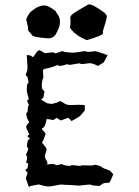

<svg xmlns="http://www.w3.org/2000/svg" viewBox="-20 -856 640 885"><path d="M464.8 -794.9C427.7 -822.3 402.3 -836.9 389.6 -835.9C387.7 -835.9 386.7 -835 384.8 -834C374 -828.1 355.5 -817.4 330.1 -801.8C309.6 -790 301.8 -779.3 303.7 -770.5C305.7 -762.7 305.7 -748 302.7 -727.5C313.5 -711.9 328.1 -699.2 344.7 -688.5C362.3 -678.7 374 -672.9 379.9 -670.9C429.7 -685.5 455.1 -696.3 455.1 -703.1L454.1 -711.9C466.8 -751 472.7 -774.4 472.7 -781.2C472.7 -783.2 472.7 -784.2 471.7 -785.2C468.8 -786.1 466.8 -789.1 464.8 -794.9ZM236.3 -804.7C235.4 -806.6 226.6 -812.5 209 -823.2C191.4 -834 169.9 -833 147.5 -820.3C127.9 -808.6 115.2 -796.9 109.4 -785.2C103.5 -773.4 100.6 -767.6 100.6 -766.6C107.4 -740.2 110.4 -725.6 109.4 -722.7C108.4 -719.7 109.4 -716.8 112.3 -711.9C119.1 -706.1 124 -699.2 127.9 -693.4C131.8 -687.5 155.3 -682.6 197.3 -679.7C216.8 -677.7 230.5 -685.5 238.3 -700.2C246.1 -714.8 251 -725.6 252.9 -731.4C258.8 -754.9 256.8 -772.5 249 -784.2C241.2 -795.9 237.3 -802.7 236.3 -804.7ZM192.4 -611.3C188.5 -610.4 184.6 -611.3 180.7 -614.3C177.7 -617.2 170.9 -621.1 160.2 -625C152.3 -619.1 148.4 -616.2 148.4 -615.2C148.4 -614.3 143.6 -607.4 133.8 -594.7C131.8 -591.8 128.9 -592.8 126 -596.7C123 -600.6 115.2 -601.6 103.5 -602.5C106.4 -560.5 107.4 -537.1 105.5 -531.2C103.5 -526.4 102.5 -520.5 99.6 -515.6C97.7 -510.7 98.6 -507.8 103.5 -504.9C107.4 -502 109.4 -493.2 111.3 -478.5C112.3 -474.6 110.4 -472.7 107.4 -470.7C104.5 -468.8 103.5 -460 103.5 -444.3C103.5 -438.5 103.5 -432.6 105.5 -427.7C106.4 -422.9 108.4 -414.1 112.3 -401.4C113.3 -398.4 112.3 -396.5 107.4 -395.5C103.5 -393.6 105.5 -385.7 113.3 -373C110.4 -367.2 109.4 -364.3 109.4 -363.3C108.4 -362.3 108.4 -357.4 107.4 -346.7C108.4 -342.8 107.4 -339.8 103.5 -336.9C99.6 -334 100.6 -324.2 106.4 -308.6C108.4 -303.7 109.4 -299.8 112.3 -297.9C116.2 -294.9 113.3 -290 104.5 -281.2C98.6 -275.4 99.6 -266.6 106.4 -254.9C112.3 -243.2 114.3 -236.3 115.2 -235.4C106.4 -231.4 104.5 -228.5 109.4 -224.6C114.3 -220.7 116.2 -218.8 117.2 -218.8C118.2 -216.8 116.2 -215.8 112.3 -212.9C108.4 -210 105.5 -201.2 104.5 -186.5C103.5 -179.7 104.5 -176.8 108.4 -174.8C112.3 -171.9 109.4 -162.1 100.6 -145.5C98.6 -143.6 100.6 -140.6 103.5 -136.7C106.4 -132.8 105.5 -124 100.6 -108.4C99.6 -105.5 102.5 -104.5 106.4 -104.5C110.4 -104.5 110.4 -97.7 107.4 -84C107.4 -81.1 105.5 -78.1 100.6 -76.2C98.6 -75.2 97.7 -74.2 97.7 -72.3C97.7 -69.3 101.6 -65.4 107.4 -59.6C101.6 -43 98.6 -33.2 99.6 -31.2C100.6 -28.3 105.5 -14.6 114.3 8.8C115.2 5.9 115.2 3.9 116.2 3.9C116.2 2.9 118.2 2.9 122.1 1C145.5 -2.9 157.2 -5.9 158.2 -5.9C159.2 -5.9 167 -2.9 184.6 1C196.3 3.9 208 3.9 218.8 2C229.5 0 236.3 -1 241.2 -2C252 -4.9 261.7 -5.9 269.5 -4.9C277.3 -3.9 283.2 -3.9 288.1 -3.9C311.5 -2.9 327.1 -2 333 -1C338.9 0 357.4 -1 386.7 -4.9C394.5 -5.9 399.4 -4.9 403.3 -2.9C406.2 -1 417 0 435.5 1C439.5 1 444.3 -1 448.2 -5.9C452.1 -10.7 463.9 -13.7 482.4 -13.7C485.4 -14.6 488.3 -20.5 493.2 -31.2L502 -52.7C491.2 -64.5 487.3 -69.3 486.3 -69.3C485.4 -70.3 476.6 -73.2 460.9 -79.1C454.1 -82 450.2 -84 449.2 -85.9C448.2 -88.9 439.5 -91.8 423.8 -95.7C418.9 -96.7 415 -96.7 412.1 -94.7C409.2 -92.8 393.6 -92.8 365.2 -93.8C358.4 -94.7 354.5 -93.8 352.5 -91.8C351.6 -90.8 339.8 -91.8 317.4 -94.7C311.5 -95.7 307.6 -94.7 306.6 -92.8C305.7 -89.8 296.9 -90.8 280.3 -93.8C273.4 -94.7 270.5 -95.7 270.5 -97.7C269.5 -100.6 261.7 -99.6 245.1 -95.7C238.3 -93.8 235.4 -94.7 234.4 -97.7C233.4 -100.6 219.7 -100.6 194.3 -97.7L198.2 -101.6C200.2 -104.5 197.3 -112.3 190.4 -123C186.5 -128.9 185.5 -136.7 188.5 -144.5C190.4 -152.3 192.4 -158.2 194.3 -164.1C196.3 -167 194.3 -171.9 189.5 -178.7C184.6 -185.5 179.7 -191.4 174.8 -197.3C172.9 -200.2 173.8 -202.1 176.8 -205.1C179.7 -207 183.6 -218.8 190.4 -239.3C185.5 -246.1 183.6 -250 182.6 -250C182.6 -251 179.7 -252.9 173.8 -258.8C171.9 -261.7 173.8 -264.6 179.7 -267.6C185.5 -270.5 191.4 -285.2 195.3 -309.6C196.3 -308.6 195.3 -307.6 196.3 -306.6C197.3 -307.6 207 -306.6 225.6 -302.7C236.3 -310.5 242.2 -313.5 244.1 -311.5C247.1 -309.6 250 -307.6 254.9 -303.7C257.8 -299.8 263.7 -300.8 274.4 -305.7C284.2 -309.6 290 -311.5 292 -312.5C293.9 -313.5 297.9 -311.5 302.7 -305.7L309.6 -297.9C335 -312.5 347.7 -319.3 347.7 -320.3C348.6 -320.3 355.5 -329.1 370.1 -345.7C371.1 -352.5 371.1 -355.5 371.1 -356.4C371.1 -355.5 371.1 -361.3 370.1 -372.1C349.6 -373 339.8 -373 338.9 -373C337.9 -372.1 330.1 -373 314.5 -372.1C298.8 -371.1 287.1 -373 280.3 -377C273.4 -381.8 267.6 -384.8 262.7 -387.7C259.8 -390.6 255.9 -390.6 252 -387.7C248 -384.8 237.3 -380.9 217.8 -377C205.1 -378.9 199.2 -379.9 198.2 -379.9C197.3 -380.9 188.5 -385.7 169.9 -396.5C176.8 -403.3 179.7 -406.2 179.7 -407.2C180.7 -408.2 181.6 -416 184.6 -431.6C185.5 -434.6 183.6 -437.5 178.7 -441.4C172.9 -445.3 170.9 -457 173.8 -477.5C175.8 -489.3 176.8 -494.1 178.7 -495.1C180.7 -495.1 179.7 -508.8 177.7 -534.2L181.6 -535.2L184.6 -538.1C207 -543.9 219.7 -545.9 220.7 -546.9C221.7 -546.9 229.5 -549.8 244.1 -555.7C246.1 -556.6 247.1 -556.6 250 -553.7C252.9 -550.8 262.7 -551.8 281.2 -557.6C290 -560.5 294.9 -560.5 295.9 -557.6C296.9 -555.7 309.6 -557.6 335 -562.5C343.8 -564.5 348.6 -564.5 350.6 -562.5C352.5 -559.6 365.2 -560.5 390.6 -564.5C393.6 -565.4 399.4 -564.5 407.2 -562.5C414.1 -560.5 422.9 -556.6 431.6 -551.8C449.2 -563.5 458 -568.4 459 -569.3C460 -570.3 464.8 -582 476.6 -603.5C469.7 -604.5 466.8 -604.5 465.8 -604.5L461.9 -607.4C434.6 -616.2 420.9 -620.1 419.9 -620.1C418.9 -620.1 410.2 -619.1 393.6 -617.2C385.7 -616.2 379.9 -617.2 377.9 -619.1C376 -621.1 364.3 -620.1 342.8 -616.2C334 -614.3 323.2 -613.3 313.5 -613.3C304.7 -614.3 295.9 -614.3 289.1 -615.2C278.3 -616.2 272.5 -617.2 271.5 -619.1C270.5 -622.1 261.7 -619.1 243.2 -612.3C237.3 -609.4 233.4 -609.4 231.4 -612.3C229.5 -615.2 216.8 -615.2 192.4 -611.3Z"/></svg>

Font: Hermetico
Style: Regular
Weight: 400
Version: Version 1.0